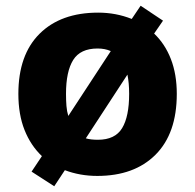

<svg xmlns="http://www.w3.org/2000/svg" viewBox="-20 -603 680 669"><path d="M596 -276Q596 -138 522 -64Q448 10 319 10Q259 10 206 -10L169 46L90 -5L126 -59Q87 -96 65.5 -150Q44 -204 44 -276Q44 -412 118 -485.5Q192 -559 322 -559Q384 -559 439 -537L470 -583L548 -531L517 -486Q555 -450 575.5 -397Q596 -344 596 -276ZM210 -276Q210 -253 211.5 -234Q213 -215 218 -199L366 -425Q346 -434 320 -434Q260 -434 235 -394Q210 -354 210 -276ZM430 -276Q430 -295 428.5 -311.5Q427 -328 424 -343L279 -121Q296 -116 321 -116Q381 -116 405.5 -156.5Q430 -197 430 -276Z"/></svg>

Font: Noto Sans Sinhala UI ExtraBold
Style: Regular
Weight: 800
Designer: Jelle Bosma - Monotype Design Team
Foundry: Monotype Imaging Inc.
Version: Version 2.006; ttfautohint (v1.8.4.7-5d5b)